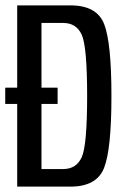

<svg xmlns="http://www.w3.org/2000/svg" viewBox="-20 -695 463 715"><path d="M-0.5 -308H194.5V-368.5H-0.5ZM44 0H242Q340 0 367.5 -69.5Q395 -139 395 -337.5Q395 -536 367.8 -605.5Q340.5 -675 242 -675H44ZM134.5 -65.5V-609.5H215.5Q264 -609.5 284.2 -566Q304.5 -522.5 304.5 -337.5Q304.5 -153 284.2 -109.2Q264 -65.5 215.5 -65.5Z"/></svg>

Font: Anybody Condensed
Style: Regular
Weight: 400
Width: 3
Designer: Tyler Finck
Foundry: Etcetera Type Company
Version: Version 1.113;gftools[0.9.25]